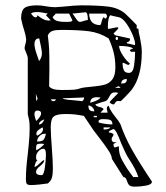

<svg xmlns="http://www.w3.org/2000/svg" viewBox="-20 -683 623 719"><path d="M348 -172Q332 -193 331 -194L294 -249Q273 -253 259.5 -254.5Q246 -256 225 -256Q193 -256 181.5 -247Q170 -238 170 -207Q170 -181 174 -131Q178 -79 178 -51Q178 -31 174.5 -18Q171 -5 159 4Q146 6 127 8Q108 10 96 10Q84 10 80.5 5.5Q77 1 77 -11Q77 -52 84 -106Q85 -115 88 -145.5Q91 -176 91 -203Q91 -219 89.5 -229.5Q88 -240 84 -255V-465Q84 -472 78 -485.5Q72 -499 72 -502Q72 -507 75 -517.5Q78 -528 78 -534Q78 -547 65 -588Q59 -612 59 -613Q59 -643 71.5 -653Q84 -663 120 -663Q133 -663 155 -659Q160 -658 169.5 -657Q179 -656 186 -656L215 -658Q263 -663 283 -663Q344 -663 383.5 -658.5Q423 -654 449 -632Q461 -621 474 -607.5Q487 -594 492 -589V-576H498Q499 -560 504 -543Q511 -508 511 -489Q511 -398 474 -348Q466 -338 449.5 -321Q433 -304 431 -304L424 -305Q415 -305 411.5 -298.5Q408 -292 405 -292Q401 -292 396 -295Q391 -298 391 -300L393 -304L423 -335Q421 -336 417.5 -336.5Q414 -337 411 -337Q402 -337 397.5 -333Q393 -329 388 -319Q382 -306 374 -304Q371 -304 337 -292Q340 -285 352.5 -282.5Q365 -280 368 -274L356 -261H383Q383 -263 381.5 -268Q380 -273 380 -277Q380 -284 387 -287Q391 -274 400.5 -260.5Q410 -247 412 -245Q425 -230 431 -218Q447 -171 474.5 -122Q502 -73 549 -3Q549 8 527 12Q505 16 485 16Q469 16 463.5 10Q458 4 454.5 -8Q451 -20 442 -20L399 -88Q399 -100 385.5 -120.5Q372 -141 348 -172ZM162 -606 170 -607 152 -626 159 -632Q133 -638 118 -638Q112 -638 106.5 -637Q101 -636 96 -632Q107 -618 112 -618Q120 -618 120 -626Q122 -624 130.5 -618Q139 -612 147 -609Q155 -606 162 -606ZM279 -601Q284 -601 293.5 -604.5Q303 -608 309 -608Q309 -637 300 -637L251 -632Q254 -630 263 -615.5Q272 -601 279 -601ZM223 -601H233Q251 -601 251 -607L239 -632H189L177 -619Q182 -608 194 -604.5Q206 -601 223 -601ZM356 -589Q359 -594 361 -603.5Q363 -613 368 -619L374 -613Q378 -615 379.5 -618Q381 -621 381 -622Q381 -624 379 -628Q377 -632 374 -632H314Q314 -611 324.5 -600Q335 -589 356 -589ZM486 -518Q486 -530 476 -554Q466 -578 451.5 -597.5Q437 -617 423 -619Q398 -624 393 -626Q384 -617 384 -583V-575Q392 -575 403.5 -578Q415 -581 422 -581L423 -577Q423 -576 416 -568.5Q409 -561 405 -558L411 -551L466 -539L467 -536Q467 -532 463.5 -528.5Q460 -525 455 -525V-521L485 -514ZM210 -346Q241 -346 255.5 -347Q270 -348 287 -354Q297 -356 320 -358Q354 -361 372 -366Q390 -371 401 -386Q412 -401 412 -431Q412 -460 406 -485Q400 -510 387 -539Q352 -561 312.5 -566Q273 -571 209 -571Q189 -571 177.5 -567.5Q166 -564 159 -551Q163 -519 164 -498.5Q165 -478 165 -427L164 -360Q173 -346 210 -346ZM413 -539Q413 -533 418 -533Q420 -533 421 -535Q422 -537 422 -539Q422 -541 421 -543Q420 -545 418 -545Q413 -545 413 -539ZM125 -539Q117 -539 113 -533Q109 -527 109 -519Q109 -504 117.5 -480Q126 -456 126 -454Q137 -467 137 -484Q137 -490 133 -511Q129 -532 127 -539ZM463 -410Q478 -410 482 -437Q486 -464 486 -489H470Q470 -491 468 -492.5Q466 -494 466 -496L479 -502Q464 -511 426 -511Q426 -497 440 -475.5Q454 -454 466 -446Q466 -444 464.5 -442Q463 -440 461 -440Q457 -440 450.5 -444Q444 -448 439 -448Q439 -431 443.5 -420.5Q448 -410 463 -410ZM434 -370Q445 -370 450 -373.5Q455 -377 455 -387Q434 -387 434 -370ZM411 -354H431Q430 -356 427.5 -358Q425 -360 423 -360Q420 -359 416.5 -357Q413 -355 411 -354ZM116 -304 121 -313 114 -332ZM318 -298Q320 -299 328.5 -301.5Q337 -304 345.5 -308.5Q354 -313 356 -318L343 -319Q318 -319 318 -298ZM260 -307Q285 -305 287 -304Q295 -308 295 -318L215 -315Q215 -312 230 -310Q245 -308 260 -307ZM180 -304Q182 -304 185.5 -305.5Q189 -307 189 -311H170Q174 -304 180 -304ZM333 -266Q333 -274 326 -281Q319 -288 311 -288Q311 -276 315.5 -271Q320 -266 333 -266ZM116 -230Q134 -248 134 -258Q134 -269 120 -269Q109 -269 109 -255Q109 -250 111.5 -241.5Q114 -233 116 -230ZM331 -244H343V-249H331ZM401 -217Q401 -230 393 -233.5Q385 -237 367 -237Q349 -237 349 -228L350 -224Q378 -217 401 -217ZM126 -217Q139 -217 146 -236Q126 -229 126 -217ZM120 -175Q131 -181 136 -186.5Q141 -192 141 -200L140 -206Q116 -195 116 -182Q116 -180 117.5 -177.5Q119 -175 120 -175ZM393 -206H368V-198Q389 -198 393 -206ZM449 -63Q456 -51 465.5 -38Q475 -25 479 -20H498Q489 -48 468 -80Q456 -98 449 -113Q447 -117 434 -146Q415 -198 405 -200Q403 -199 395 -195.5Q387 -192 387 -187Q392 -187 398.5 -184.5Q405 -182 405 -179Q405 -175 401.5 -171Q398 -167 398 -162Q398 -150 411 -150L418 -151L405 -144Q405 -131 410 -131Q413 -131 417.5 -133Q422 -135 425 -135Q425 -115 430 -100Q435 -85 449 -63ZM119 -153Q136 -153 142 -158.5Q148 -164 152 -182H146Q136 -182 127.5 -173Q119 -164 119 -153ZM115 -128 116 -120Q135 -130 146 -144L134 -145Q122 -145 118.5 -142Q115 -139 115 -128ZM136 -27Q144 -27 148 -55.5Q152 -84 152 -104Q152 -126 143 -126Q132 -126 123.5 -116Q115 -106 115 -95Q115 -84 120 -82Q113 -79 109 -58Q115 -58 128 -70.5Q141 -83 143 -83L146 -82Q144 -73 130 -61Q115 -50 115 -39Q115 -27 136 -27Z"/></svg>

Font: Cabin Sketch
Style: Regular
Weight: 400
Version: Version 1.100